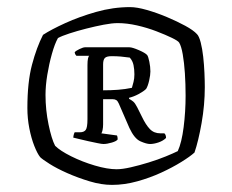

<svg xmlns="http://www.w3.org/2000/svg" viewBox="-20 -746 653 540"><path d="M295 -226Q265 -226 232 -236Q199 -246 169.5 -259Q140 -272 119.5 -285Q99 -298 93 -304Q85 -314 76.5 -335.5Q68 -357 62.5 -385Q57 -413 57 -442Q57 -515 70 -564Q83 -613 101 -648Q124 -663 163.5 -681Q203 -699 250.5 -712.5Q298 -726 346 -726Q365 -726 393 -718Q421 -710 449.5 -698Q478 -686 501 -673.5Q524 -661 534 -650Q540 -644 544.5 -626.5Q549 -609 551.5 -586.5Q554 -564 555 -541Q556 -518 556 -501Q556 -451 547 -400Q538 -349 527 -317Q515 -306 490 -290.5Q465 -275 433.5 -260.5Q402 -246 366 -236Q330 -226 295 -226ZM308 -270Q324 -270 348 -275.5Q372 -281 398 -289Q424 -297 446 -306Q468 -315 480 -321Q491 -345 496.5 -388.5Q502 -432 502 -477Q502 -510 500 -540Q498 -570 494 -593Q490 -616 484 -626Q481 -631 463.5 -639.5Q446 -648 420 -658Q394 -668 365.5 -674.5Q337 -681 311 -681Q295 -681 271.5 -676.5Q248 -672 222.5 -665.5Q197 -659 175.5 -652Q154 -645 143 -639Q134 -623 126 -594.5Q118 -566 113 -535.5Q108 -505 108 -479Q108 -437 116.5 -396Q125 -355 135 -336Q149 -322 180 -306.5Q211 -291 246.5 -280.5Q282 -270 308 -270ZM271 -341Q266 -341 254 -343.5Q242 -346 228 -349Q214 -352 202.5 -355Q191 -358 186 -359Q186 -361 187 -365.5Q188 -370 190 -374H205Q216 -374 221 -380.5Q226 -387 226 -411V-563Q226 -575 227.5 -581.5Q229 -588 231 -589H195Q192 -592 191 -595Q190 -598 190 -599Q193 -603 203.5 -608Q214 -613 219 -613H344Q352 -613 370.5 -605Q389 -597 394 -591Q397 -587 400 -572.5Q403 -558 403 -545Q403 -535 399.5 -519.5Q396 -504 391 -496Q384 -489 370 -481.5Q356 -474 343 -471V-468Q349 -465 354.5 -460.5Q360 -456 366 -444L379 -418Q390 -395 401.5 -383Q413 -371 431 -371H442Q444 -370 445.5 -366.5Q447 -363 447 -358Q439 -350 426 -345.5Q413 -341 402 -341Q392 -341 375 -348.5Q358 -356 344 -386L314 -455Q311 -462 307 -464.5Q303 -467 297 -467H270V-396Q270 -388 268.5 -380.5Q267 -373 265 -371L309 -365Q310 -363 310.5 -359.5Q311 -356 311 -354Q308 -349 294.5 -345Q281 -341 271 -341ZM270 -492Q292 -492 312 -493.5Q332 -495 351 -499Q353 -506 355.5 -515.5Q358 -525 358 -537Q358 -551 355.5 -563Q353 -575 345 -584Q331 -586 319.5 -587Q308 -588 294 -588Q280 -588 275 -583Q270 -578 270 -565Z"/></svg>

Font: Texturina Medium 12pt Light
Style: Regular
Weight: 300
Version: Version 1.002